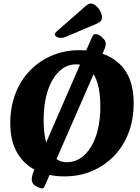

<svg xmlns="http://www.w3.org/2000/svg" viewBox="-20 -979 790 1083"><path d="M218 84Q208 84 187 73.5Q166 63 161 46Q154 25 172 -18L496 -763Q498 -768 503.5 -777.5Q509 -787 517 -787Q535 -787 552.5 -771.5Q570 -756 574 -745Q579 -732 575 -718Q571 -704 561 -682L232 71Q230 75 226.5 79.5Q223 84 218 84ZM344 16Q253 16 184 -17.5Q115 -51 76.5 -118Q38 -185 38 -283Q38 -376 67.5 -452Q97 -528 150.5 -582.5Q204 -637 275 -666.5Q346 -696 428 -696Q571 -696 652.5 -620.5Q734 -545 734 -398Q734 -304 704.5 -228Q675 -152 621.5 -97.5Q568 -43 497.5 -13.5Q427 16 344 16ZM357 -64Q399 -64 433.5 -86.5Q468 -109 493.5 -151Q519 -193 532.5 -250.5Q546 -308 546 -378Q546 -457 530 -510Q514 -563 483.5 -589.5Q453 -616 410 -616Q355 -616 313.5 -576.5Q272 -537 249 -466Q226 -395 226 -302Q226 -223 242 -170Q258 -117 287.5 -90.5Q317 -64 357 -64ZM298 -800Q289 -792 289 -786Q289 -778 299.5 -771.5Q310 -765 322 -765Q330 -765 335.5 -766Q341 -767 348 -770L525 -845Q540 -852 547.5 -859.5Q555 -867 555 -882Q555 -898 545.5 -916Q536 -934 521.5 -946.5Q507 -959 493 -959Q479 -959 463 -945Z"/></svg>

Font: Alkatra
Style: Bold
Weight: 700
Designer: Suman Bhandary
Version: Version 1.100;gftools[0.9.22]